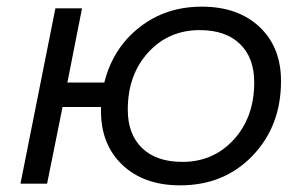

<svg xmlns="http://www.w3.org/2000/svg" viewBox="-20 -552 909 577"><path d="M121.5 0H41.5L146.5 -527H226.5L182.5 -304H293.5Q319 -406.5 398.2 -469.2Q477.5 -532 586.5 -532Q695 -532 759.8 -471.2Q824.5 -410.5 824.5 -308.5Q824.5 -173 739 -84Q653.5 5 521.5 5Q413 5 348.2 -56Q283.5 -117 283.5 -218.5V-230.5H168ZM528 -65.5Q621.5 -65.5 682.8 -132.8Q744 -200 744 -304.5Q744 -378.5 701 -420Q658 -461.5 580.5 -461.5Q486.5 -461.5 425.2 -394.2Q364 -327 364 -222.5Q364 -148.5 407 -107Q450 -65.5 528 -65.5Z"/></svg>

Font: Argentum Sans Light
Style: Italic
Weight: 300
Italic angle: -11.3°
Designer: Julieta Ulanovsky (font), Owen Earl (portions from Jones font), Cristiano Sobral (main changes and remaster)
Foundry: Julieta Ulanovsky (font), Owen Earl (portions from Jones font), Cristiano Sobral (main changes and remaster)
Version: Version 3.127